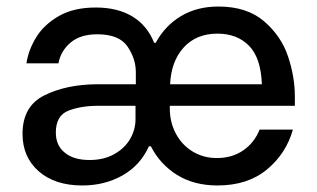

<svg xmlns="http://www.w3.org/2000/svg" viewBox="-20 -561 971 588"><path d="M116 -269Q182 -302 276 -303H396V-340Q396 -381 370.5 -418.5Q345 -456 278 -456Q226 -456 196 -430.5Q166 -405 159 -367H61Q67 -408 91 -447Q115 -486 160.5 -512Q206 -538 273 -538Q340 -538 385.5 -510.5Q431 -483 452 -430H457Q485 -482 534 -511.5Q583 -541 649 -541Q736 -541 788.5 -496Q841 -451 862 -388.5Q883 -326 883 -266V-237H500V-229Q500 -187 518.5 -152Q537 -117 570 -97Q603 -77 644 -77Q691 -77 725 -100.5Q759 -124 775 -164H877Q856 -90 797 -41.5Q738 7 646 7Q574 7 522 -25.5Q470 -58 442 -113H436Q410 -55 355.5 -24Q301 7 232 7Q148 7 98.5 -36.5Q49 -80 49 -151Q49 -236 116 -269ZM782 -303Q779 -384 742.5 -421Q706 -458 646 -458Q581 -458 542.5 -415.5Q504 -373 501 -303ZM179 -93Q206 -71 254 -71Q298 -71 330 -89Q362 -107 378.5 -135.5Q395 -164 395 -196V-237H280Q228 -237 189.5 -222Q151 -207 151 -155Q151 -115 179 -93Z"/></svg>

Font: Lopes Sans Medium
Style: Regular
Weight: 500
Designer: Gabriel Lam, Diego Maldonado
Foundry: TypeRant, Foresti Design
Version: Version 4.000